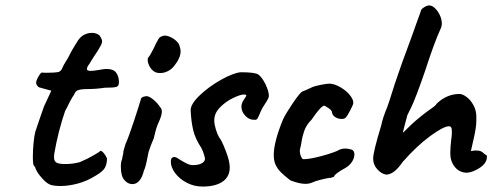

<svg xmlns="http://www.w3.org/2000/svg" viewBox="-20 -681 1813 707"><path d="M110 -63Q110 -65 108 -67.5Q106 -70 105 -71Q101 -74 101 -104Q101 -128 103.5 -154Q106 -180 110 -196L128 -249L142 -289L169 -347L129 -358Q122 -359 117.5 -365Q113 -371 113 -376Q113 -384 121.5 -399Q130 -414 135 -414Q138 -413 151 -413Q181 -413 196 -416Q206 -420 210 -432Q215 -443 220 -450.5Q225 -458 230 -467Q233 -473 239.5 -485.5Q246 -498 256 -514Q258 -517 265 -528.5Q272 -540 282 -548Q288 -553 298 -556.5Q308 -560 318 -560Q336 -560 347 -550Q356 -536 356 -529Q356 -521 348 -508Q342 -496 328 -476Q316 -458 310 -447Q300 -434 300 -427Q300 -420 313 -420Q327 -420 360 -426Q365 -427 374 -427Q398 -427 408 -413Q418 -399 418 -378Q418 -364 408.5 -361Q399 -358 366 -358Q334 -353 300 -353Q294 -353 286.5 -352.5Q279 -352 271 -350Q263 -348 259.5 -344Q256 -340 252 -331Q249 -328 238 -308Q224 -279 220 -273Q194 -197 180 -116Q179 -110 179 -101Q179 -88 187.5 -82.5Q196 -77 221 -77Q249 -77 274 -84Q304 -97 319 -106Q328 -111 335.5 -115.5Q343 -120 346 -122Q350 -130 359.5 -120Q369 -110 374 -97Q374 -79 367 -64.5Q360 -50 332 -34Q300 -14 266 -5Q232 4 202 4Q185 4 171 1Q155 -2 135 -24.5Q115 -47 110 -63Z M526 -469Q532 -476 538 -488Q544 -500 547 -505Q555 -523 560 -531Q567 -545 573 -546Q581 -550 586 -550Q599 -550 614.5 -541Q630 -532 638 -520Q645 -504 645 -492Q645 -468 622 -439Q612 -426 598 -419Q584 -412 570 -412Q556 -412 547 -418Q537 -425 531 -436Q525 -447 524 -457Q523 -467 526 -469ZM425 -67Q425 -86 430 -96Q430 -101 432 -108Q434 -115 434 -117Q433 -123 442 -150Q454 -177 472.5 -233Q491 -289 498 -313Q498 -318 502 -321.5Q506 -325 514 -326Q525 -330 542 -316.5Q559 -303 570 -286Q576 -280 576 -270Q576 -255 563 -228Q558 -217 553.5 -201Q549 -185 546 -171Q534 -144 527 -121Q524 -108 523 -101Q516 -64 510 -53Q504 -28 493 -15.5Q482 -3 468 -3Q451 -3 439 -17Q425 -31 425 -67Z M609 -86Q609 -103 623 -103Q632 -101 644 -92Q659 -83 669.5 -78Q680 -73 691 -73Q708 -73 720.5 -78.5Q733 -84 735 -95Q735 -99 731 -112.5Q727 -126 721 -137Q699 -170 691.5 -201.5Q684 -233 682 -275Q682 -298 715.5 -330Q749 -362 793.5 -387Q838 -412 866 -415Q921 -415 932 -406Q946 -395 958 -370Q970 -345 970 -328Q970 -321 963.5 -310.5Q957 -300 955 -297L946 -283L939 -268Q937 -263 932.5 -253Q928 -243 924.5 -241Q921 -239 914 -240Q897 -240 883 -255Q869 -270 869 -288Q869 -301 878 -314Q887 -327 887 -329Q887 -333 878 -333Q865 -333 838 -320Q811 -307 790 -285.5Q769 -264 769 -238Q769 -224 774.5 -205.5Q780 -187 787 -175Q795 -167 810.5 -127.5Q826 -88 826 -65Q826 -30 799.5 -12Q773 6 726 6Q695 6 668 -8Q641 -22 625 -43.5Q609 -65 609 -86Z M1105 -4Q1084 -4 1054 -15Q1050 -15 1027.5 -34.5Q1005 -54 1000 -65Q988 -82 988 -110Q988 -158 1022 -241Q1033 -264 1058.5 -301.5Q1084 -339 1093 -344Q1096 -345 1107 -349.5Q1118 -354 1132 -361Q1139 -364 1161 -368.5Q1183 -373 1192 -373Q1211 -373 1234 -359.5Q1257 -346 1270.5 -328Q1284 -310 1280 -297Q1279 -293 1269 -273.5Q1259 -254 1253 -248Q1249 -243 1238 -243Q1225 -243 1214 -250Q1203 -257 1202 -270Q1200 -276 1189.5 -283Q1179 -290 1175 -292Q1168 -292 1156 -278.5Q1144 -265 1127 -240Q1108 -221 1100.5 -199.5Q1093 -178 1090.5 -160.5Q1088 -143 1086 -137Q1084 -131 1084 -125Q1084 -115 1088 -105.5Q1092 -96 1096 -95Q1114 -94 1152.5 -103.5Q1191 -113 1221 -125Q1235 -134 1251 -134Q1258 -134 1265 -132.5Q1272 -131 1275 -130Q1285 -126 1285 -112Q1285 -99 1276 -85Q1267 -71 1251 -62Q1234 -53 1222 -44Q1210 -35 1210 -30Q1208 -30 1202 -27.5Q1196 -25 1194 -26Q1183 -25 1160 -19Q1137 -13 1130 -9Q1118 -4 1105 -4Z M1354 -97Q1354 -121 1384 -220Q1389 -246 1406 -287Q1412 -304 1413 -307Q1431 -367 1462 -454L1471 -478Q1506 -573 1513 -594L1529 -638Q1529 -646 1540.5 -653.5Q1552 -661 1560 -661Q1576 -661 1591 -640Q1606 -619 1607 -596Q1607 -584 1602 -574Q1579 -524 1545 -419Q1530 -375 1515 -335.5Q1500 -296 1491 -279L1480 -257L1466 -204Q1466 -201 1465 -199Q1464 -197 1464 -196Q1464 -193 1465 -193L1482 -210Q1511 -239 1551 -269Q1584 -292 1585 -295Q1586 -298 1593 -304L1603 -312Q1635 -335 1672 -335Q1683 -335 1698 -324Q1713 -313 1723.5 -293.5Q1734 -274 1734 -252V-244V-237Q1734 -212 1724.5 -171.5Q1715 -131 1714 -125Q1719 -125 1729 -127Q1744 -127 1750.5 -124Q1757 -121 1762 -116Q1767 -111 1771 -110Q1773 -108 1773 -104Q1773 -81 1748 -64Q1723 -47 1700 -45Q1672 -45 1655 -66Q1638 -87 1638 -117Q1638 -129 1639 -141Q1640 -153 1641 -162Q1644 -182 1644 -194Q1644 -207 1641.5 -211.5Q1639 -216 1633 -216Q1613 -216 1563.5 -179.5Q1514 -143 1463 -85Q1431 -38 1402 -38Q1384 -41 1369 -58Q1354 -75 1354 -97Z"/></svg>

Font: Caveat
Style: Bold
Weight: 700
Designer: Pablo Impallari
Foundry: Pablo Impallari
Version: Version 1.500; ttfautohint (v1.6)